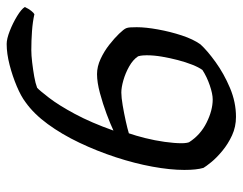

<svg xmlns="http://www.w3.org/2000/svg" viewBox="-94 -616 710 561"><g transform="rotate(-90 260.5 -335.0)"><path d="M200 0Q171 0 146 -11.5Q121 -23 100.5 -40Q80 -57 67.5 -72.5Q55 -88 51 -95Q48 -105 46.5 -119Q45 -133 45 -151Q45 -192 54.5 -244Q64 -296 82 -351Q100 -406 124.5 -457.5Q149 -509 179 -550Q209 -591 243 -615Q260 -628 289.5 -640.5Q319 -653 352 -661.5Q385 -670 413 -670Q428 -670 451 -661Q474 -652 494.5 -639.5Q515 -627 521 -617Q516 -606 510 -598.5Q504 -591 500 -589Q478 -594 450.5 -596Q423 -598 395 -598Q380 -598 359 -595.5Q338 -593 318 -589.5Q298 -586 285 -581Q278 -575 256 -546.5Q234 -518 208.5 -470.5Q183 -423 160 -358Q179 -367 208.5 -378Q238 -389 269.5 -397.5Q301 -406 325 -406Q347 -406 369.5 -395.5Q392 -385 411 -370Q430 -355 443 -341.5Q456 -328 459 -321Q461 -316 461.5 -309Q462 -302 462 -290Q462 -264 455.5 -228Q449 -192 438 -158.5Q427 -125 412 -104Q394 -84 360 -59.5Q326 -35 284.5 -17.5Q243 0 200 0ZM251 -68Q267 -68 292 -76.5Q317 -85 337 -98Q345 -109 352.5 -128Q360 -147 366 -170Q372 -193 376 -216.5Q380 -240 380 -261Q380 -266 379.5 -272.5Q379 -279 377 -286Q367 -301 347.5 -312Q328 -323 307 -329Q286 -335 271 -335Q257 -335 233.5 -331Q210 -327 187.5 -322Q165 -317 152 -313Q145 -293 138 -265Q131 -237 127 -208.5Q123 -180 123 -159Q123 -151 124 -145Q125 -139 126 -137Q147 -104 183 -86Q219 -68 251 -68Z"/></g></svg>

Font: Texturina Medium 12pt
Style: Italic
Weight: 400
Italic angle: -11°
Version: Version 1.002